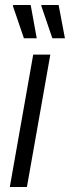

<svg xmlns="http://www.w3.org/2000/svg" viewBox="-20 -743 278 763"><path d="M19 0 112 -526H180L87 0ZM188 -591 144 -720 145 -723H213L238 -591ZM75 -591 31 -720 33 -723H102L126 -591Z"/></svg>

Font: Archivo SemiCondensed Light
Style: Italic
Weight: 300
Width: 4
Italic angle: -10°
Designer: Hector Gatti
Foundry: Omnibus-Type
Version: Version 2.001